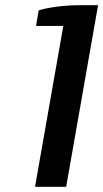

<svg xmlns="http://www.w3.org/2000/svg" viewBox="-20 -720 398 740"><path d="M115 0 224 -620H119L129 -680Q153 -688 197 -694Q241 -700 293 -700H358L235 0Z"/></svg>

Font: Cuprum
Style: Bold Italic
Weight: 700
Italic angle: -10°
Designer: Jovanny Lemonad
Foundry: Jovanny Lemonad
Version: Version 3.000